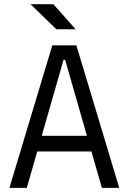

<svg xmlns="http://www.w3.org/2000/svg" viewBox="-20 -914 626 934"><path d="M25.9 0H110.4L161.1 -177.2H424.8L475.6 0H560.1L351.6 -693.4H234.4ZM183.1 -253.4 289.1 -623H296.9L402.8 -253.4ZM254.4 -771.5H348.1L239.7 -893.6H128.4Z"/></svg>

Font: Cascadia Code SemiLight
Style: Regular
Weight: 350
Monospace: yes
Designer: Aaron Bell
Foundry: Saja Typeworks
Version: Version 2404.023